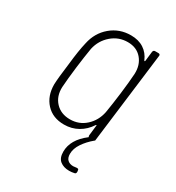

<svg xmlns="http://www.w3.org/2000/svg" viewBox="-168 -612 821 897"><g transform="rotate(30 242.5 -163.5)"><path d="M368 153Q376 153 376 161L377 168Q377 179 368 180Q355 183 341 183Q311 183 292 168Q273 153 273 119Q273 54 341 2Q343 1 341 -1Q339 -5 340 -10L346 -63Q347 -66 345.5 -66Q344 -66 342 -64Q320 -30 286.5 -11Q253 8 212 8Q151 8 115 -31Q79 -70 79 -132Q80 -166 91 -250Q99 -325 110 -371Q123 -433 168.5 -471.5Q214 -510 276 -510Q317 -510 345.5 -491.5Q374 -473 388 -439Q389 -437 390.5 -437Q392 -437 393 -440L399 -492Q401 -502 410 -502H428Q433 -502 435.5 -499Q438 -496 437 -492L377 -8L376 0L373 2Q343 27 324 55.5Q305 84 305 112Q305 134 316.5 144.5Q328 155 347 155Q353 155 365 153ZM369 -251Q377 -316 380 -362Q382 -411 354.5 -443Q327 -475 279 -475Q230 -475 193 -443Q156 -411 145 -362Q137 -315 129 -251Q121 -186 118 -140Q116 -90 145.5 -58.5Q175 -27 224 -27Q273 -27 308 -59Q343 -91 353 -140Q361 -187 369 -251Z"/></g></svg>

Font: Barlow Semi Condensed ExLight
Style: Italic
Weight: 275
Width: 4
Italic angle: -7°
Designer: Jeremy Tribby
Foundry: Tribby Type
Version: Version 1.408